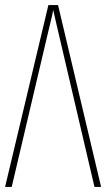

<svg xmlns="http://www.w3.org/2000/svg" viewBox="-20 -734 417 754"><path d="M0 0 170 -714H208L377 0H351L208 -612Q202 -637 198 -655Q194 -673 189 -695Q185 -673 180.5 -655.5Q176 -638 170 -612L26 0Z"/></svg>

Font: Noto Sans ExtraCondensed Thin
Style: Regular
Weight: 100
Width: 2
Designer: Monotype Design Team
Foundry: Monotype Imaging Inc.
Version: Version 2.013; ttfautohint (v1.8.4.7-5d5b)